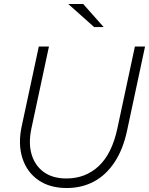

<svg xmlns="http://www.w3.org/2000/svg" viewBox="-20 -934 749 965"><path d="M315 11Q230 11 172.5 -29Q115 -69 92.5 -139.5Q70 -210 89 -299L175 -700H226L138 -289Q122 -214 139 -157.5Q156 -101 200.5 -69Q245 -37 314 -37Q410 -37 476.5 -99.5Q543 -162 570 -289L658 -700H709L619 -279Q599 -184 556 -119Q513 -54 452 -21.5Q391 11 315 11ZM453 -798 323 -914H398L501 -798Z"/></svg>

Font: Red Hat Text VF
Style: Italic
Weight: 300
Italic angle: -12°
Designer: Pentagram, MCKL
Foundry: Pentagram, MCKL
Version: Version 1.023